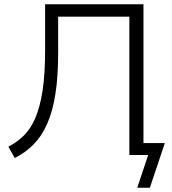

<svg xmlns="http://www.w3.org/2000/svg" viewBox="-20 -725 804 898"><path d="M622 153 673 0H585V-647H252V-478Q252 -366 239 -284.5Q226 -203 200.5 -145.5Q175 -88 137 -49.5Q99 -11 49 14L19 -39Q60 -60 91.5 -91Q123 -122 145 -172.5Q167 -223 179 -300.5Q191 -378 191 -494V-705H651V-56H751L681 153Z"/></svg>

Font: Nunito Sans 10pt Light
Style: Regular
Weight: 300
Designer: Vernon Adams
Foundry: Vernon Adams
Version: Version 3.101;gftools[0.9.27]